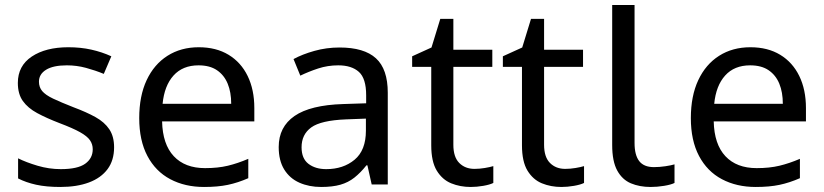

<svg xmlns="http://www.w3.org/2000/svg" viewBox="-20 -734 3278 764"><path d="M434 -148Q434 -96 408 -61Q382 -26 334 -8Q286 10 220 10Q164 10 123.5 1Q83 -8 52 -24V-104Q84 -88 129.5 -74.5Q175 -61 222 -61Q289 -61 319 -82.5Q349 -104 349 -140Q349 -160 338 -176Q327 -192 298.5 -208Q270 -224 217 -244Q165 -264 128 -284Q91 -304 71 -332Q51 -360 51 -404Q51 -472 106.5 -509Q162 -546 252 -546Q301 -546 343.5 -536.5Q386 -527 423 -510L393 -440Q359 -454 322 -464Q285 -474 246 -474Q192 -474 163.5 -456.5Q135 -439 135 -409Q135 -387 148 -371.5Q161 -356 191.5 -341.5Q222 -327 273 -307Q324 -288 360 -268Q396 -248 415 -219.5Q434 -191 434 -148Z M771 -546Q840 -546 889.5 -516Q939 -486 965.5 -431.5Q992 -377 992 -304V-251H625Q627 -160 671.5 -112.5Q716 -65 796 -65Q847 -65 886.5 -74.5Q926 -84 968 -102V-25Q927 -7 887 1.5Q847 10 792 10Q716 10 657.5 -21Q599 -52 566.5 -113.5Q534 -175 534 -264Q534 -352 563.5 -415Q593 -478 646.5 -512Q700 -546 771 -546ZM770 -474Q707 -474 670.5 -433.5Q634 -393 627 -321H900Q900 -367 886 -401Q872 -435 843.5 -454.5Q815 -474 770 -474Z M1331 -545Q1429 -545 1476 -502Q1523 -459 1523 -365V0H1459L1442 -76H1438Q1415 -47 1390.5 -27.5Q1366 -8 1334.5 1Q1303 10 1258 10Q1210 10 1171.5 -7Q1133 -24 1111 -59.5Q1089 -95 1089 -149Q1089 -229 1152 -272.5Q1215 -316 1346 -320L1437 -323V-355Q1437 -422 1408 -448Q1379 -474 1326 -474Q1284 -474 1246 -461.5Q1208 -449 1175 -433L1148 -499Q1183 -518 1231 -531.5Q1279 -545 1331 -545ZM1357 -259Q1257 -255 1218.5 -227Q1180 -199 1180 -148Q1180 -103 1207.5 -82Q1235 -61 1278 -61Q1346 -61 1391 -98.5Q1436 -136 1436 -214V-262Z M1868 -62Q1888 -62 1909 -65.5Q1930 -69 1943 -73V-6Q1929 1 1903 5.5Q1877 10 1853 10Q1811 10 1775.5 -4.5Q1740 -19 1718 -55Q1696 -91 1696 -156V-468H1620V-510L1697 -545L1732 -659H1784V-536H1939V-468H1784V-158Q1784 -109 1807.5 -85.5Q1831 -62 1868 -62Z M2229 -62Q2249 -62 2270 -65.5Q2291 -69 2304 -73V-6Q2290 1 2264 5.5Q2238 10 2214 10Q2172 10 2136.5 -4.5Q2101 -19 2079 -55Q2057 -91 2057 -156V-468H1981V-510L2058 -545L2093 -659H2145V-536H2300V-468H2145V-158Q2145 -109 2168.5 -85.5Q2192 -62 2229 -62Z M2569 10Q2525 10 2490.5 -4.5Q2456 -19 2436 -55.5Q2416 -92 2416 -157V-714H2505V-165Q2505 -117 2523.5 -93Q2542 -69 2582 -69Q2604 -69 2627.5 -72.5Q2651 -76 2664 -80V-6Q2650 1 2622.5 5.5Q2595 10 2569 10Z M2966 -546Q3035 -546 3084.5 -516Q3134 -486 3160.5 -431.5Q3187 -377 3187 -304V-251H2820Q2822 -160 2866.5 -112.5Q2911 -65 2991 -65Q3042 -65 3081.5 -74.5Q3121 -84 3163 -102V-25Q3122 -7 3082 1.5Q3042 10 2987 10Q2911 10 2852.5 -21Q2794 -52 2761.5 -113.5Q2729 -175 2729 -264Q2729 -352 2758.5 -415Q2788 -478 2841.5 -512Q2895 -546 2966 -546ZM2965 -474Q2902 -474 2865.5 -433.5Q2829 -393 2822 -321H3095Q3095 -367 3081 -401Q3067 -435 3038.5 -454.5Q3010 -474 2965 -474Z"/></svg>

Font: uguzrati85
Style: Book
Weight: 400
Designer: Jelle Bosma - Monotype Design Team, Universal Thirst
Foundry: Monotype Imaging Inc.
Version: Version 2.106